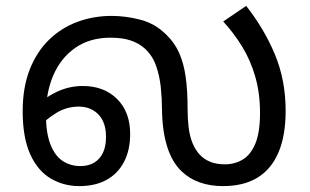

<svg xmlns="http://www.w3.org/2000/svg" viewBox="-20 -620 1053 652"><path d="M249 12Q196 12 152 -14Q108 -40 82.5 -96.5Q57 -153 57 -242Q57 -323 81 -384Q105 -445 147 -485.5Q189 -526 243.5 -546Q298 -566 359 -566Q407 -566 457 -553Q507 -540 545 -502Q573 -475 588.5 -440Q604 -405 610.5 -359Q617 -313 617 -252Q617 -217 620.5 -188Q624 -159 633 -136Q642 -113 658 -95Q673 -79 694 -70.5Q715 -62 744 -62Q777 -62 804 -78Q831 -94 847 -132Q863 -170 863 -237Q863 -303 847 -359Q831 -415 802.5 -461.5Q774 -508 738 -547L816 -600Q878 -521 914 -434Q950 -347 950 -244Q950 -159 925.5 -102Q901 -45 854 -16.5Q807 12 737 12Q694 12 658.5 -0.5Q623 -13 597 -38Q565 -68 548 -121Q531 -174 530 -250Q530 -286 526 -324Q522 -362 510 -396.5Q498 -431 472 -455Q452 -473 424 -482.5Q396 -492 355 -492Q286 -492 237 -458.5Q188 -425 162 -366.5Q136 -308 136 -232Q136 -168 151.5 -129Q167 -90 193.5 -73Q220 -56 253 -56Q280 -56 299.5 -67.5Q319 -79 329.5 -101Q340 -123 340 -155Q340 -205 314 -231.5Q288 -258 247 -258Q207 -258 172 -237Q137 -216 108 -184L93 -248Q123 -283 167.5 -305.5Q212 -328 261 -328Q333 -328 377.5 -284Q422 -240 422 -165Q422 -110 401 -70Q380 -30 341.5 -9Q303 12 249 12Z"/></svg>

Font: hexutamil05
Style: Book
Weight: 400
Designer: Jelle Bosma - Monotype Design Team
Foundry: Monotype Imaging Inc.
Version: Version 2.003